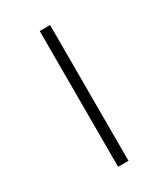

<svg xmlns="http://www.w3.org/2000/svg" viewBox="-206 -795 913 1041"><g transform="rotate(-30 250.0 -275.0)"><path d="M217.5 150V-700H282.5V150Z"/></g></svg>

Font: Funnel Display Light Light
Style: Regular
Weight: 300
Version: Version 1.000